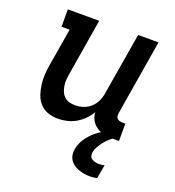

<svg xmlns="http://www.w3.org/2000/svg" viewBox="-135 -626 869 955"><g transform="rotate(20 300.0 -148.5)"><path d="M200 8Q172 8 147 -0.5Q122 -9 104.5 -28Q87 -47 78.5 -71.5Q70 -96 66.5 -122.5Q63 -149 64.5 -176.5Q66 -204 71 -232L104 -428H61V-520H227L177 -217Q174 -201 173.5 -185Q173 -169 175.5 -154Q178 -139 184 -125.5Q190 -112 201 -102Q212 -92 227 -88Q242 -84 258 -84Q279 -84 300.5 -91Q322 -98 339 -113.5Q356 -129 365.5 -149.5Q375 -170 378 -191L433 -520H541L475 -122Q474 -114 474.5 -107Q475 -100 479.5 -94.5Q484 -89 491.5 -86.5Q499 -84 506 -84H524V8H490Q467 8 445 3.5Q423 -1 405 -13Q387 -25 376 -44Q365 -63 364 -86Q351 -64 333 -46Q315 -28 293 -15.5Q271 -3 247 2.5Q223 8 200 8ZM448 223Q432 223 417 220.5Q402 218 387.5 213Q373 208 361 199.5Q349 191 341 179Q333 167 330.5 152Q328 137 331 121Q336 91 354.5 64Q373 37 397.5 17Q422 -3 451 -16.5Q480 -30 510 -37L504 0Q488 8 474.5 20Q461 32 450.5 45.5Q440 59 431 74.5Q422 90 419 106Q418 116 420.5 125.5Q423 135 431 140Q439 145 448.5 147.5Q458 150 468 150Q476 150 483 149Q490 148 498 146L485 219Q476 221 466.5 222Q457 223 448 223Z"/></g></svg>

Font: Iosevka Etoile Semibold
Style: Italic
Weight: 600
Italic angle: -9°
Designer: Belleve Invis
Foundry: Belleve Invis
Version: Version 22.1.2; ttfautohint (v1.8.4)